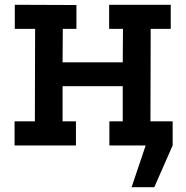

<svg xmlns="http://www.w3.org/2000/svg" viewBox="-20 -609 777 804"><path d="M42 -589 300 -588V-488H243L242 -348H494L495 -488H437V-589H695V-488H611L610 -101H695V0H438V-101H494V-248H242V-101H298V0H41V-101H126L127 -488H42ZM531 175 590 0H495V-101H703V0L626 175Z"/></svg>

Font: Podkova
Style: Bold
Weight: 700
Designer: Ilya Yudin
Foundry: Cyreal (www.cyreal.org)
Version: Version 2.102; ttfautohint (v1.8.1.43-b0c9)